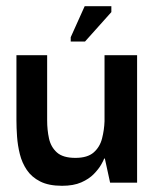

<svg xmlns="http://www.w3.org/2000/svg" viewBox="-20 -589 501 619"><path d="M180 10Q137 10 109.5 -4Q82 -18 66.5 -41Q51 -64 44 -92Q37 -120 35 -148.5Q33 -177 33 -201V-411H132V-201Q132 -170 138 -142.5Q144 -115 163.5 -97.5Q183 -80 223 -80Q262 -80 282 -97.5Q302 -115 309 -142.5Q316 -170 317 -198V-411H422V0H335L318 -78H316Q314 -72 306 -58Q298 -44 282.5 -28Q267 -12 242 -1Q217 10 180 10ZM254 -455H208V-469L253 -569H339V-550Z"/></svg>

Font: Darker Grotesque Light
Style: Bold
Weight: 700
Version: Version 1.000;gftools[0.9.28]